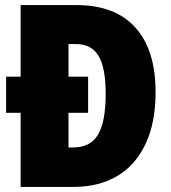

<svg xmlns="http://www.w3.org/2000/svg" viewBox="-20 -734 672 754"><path d="M591 -372Q591 -252 551.5 -168.5Q512 -85 440 -42.5Q368 0 269 0H61V-291H4V-433H61V-714H281Q432 -714 511.5 -626Q591 -538 591 -372ZM249 -561V-433H326V-291H249V-155H268Q335 -155 365 -205.5Q395 -256 395 -365Q395 -468 367 -514.5Q339 -561 278 -561Z"/></svg>

Font: Noto Sans Display Black Narrow
Style: Regular
Weight: 900
Width: 4
Designer: Monotype Design team
Foundry: Monotype Imaging Inc.
Version: Version 1.000